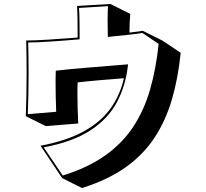

<svg xmlns="http://www.w3.org/2000/svg" viewBox="-20 -853 1040 967"><path d="M184 -119Q316 -144 402 -191.5Q488 -239 536.5 -306.5Q585 -374 604 -459Q540 -454 481.5 -449Q423 -444 371 -438Q370 -422 370 -406.5Q370 -391 370 -375Q370 -343 371 -308Q372 -273 374 -231L210 -218L110 -268Q112 -322 113 -375.5Q114 -429 114 -483Q114 -524 113.5 -565.5Q113 -607 112 -649Q156 -649 225 -653.5Q294 -658 371 -664Q371 -705 370.5 -747.5Q370 -790 368 -823L536 -833L636 -783Q634 -761 633 -737.5Q632 -714 632 -689Q678 -694 699 -698L799 -648L890 -587Q877 -458 845.5 -351Q814 -244 757.5 -158.5Q701 -73 612 -10Q523 53 393 94L293 44ZM697 -687Q676 -683 629 -678Q582 -673 523 -667Q523 -688 522.5 -709.5Q522 -731 522 -751Q522 -772 522.5 -790.5Q523 -809 524 -822L378 -813Q380 -786 380.5 -741.5Q381 -697 381 -655Q301 -648 230.5 -643.5Q160 -639 122 -639Q123 -600 123.5 -561Q124 -522 124 -482Q124 -430 123 -379Q122 -328 120 -278L263 -290Q260 -367 260 -428Q260 -445 260 -462Q260 -479 261 -497Q338 -506 429 -513Q520 -520 625 -529Q614 -424 569.5 -339.5Q525 -255 435.5 -196.5Q346 -138 200 -111L296 31Q422 -8 509 -69.5Q596 -131 651 -214.5Q706 -298 736 -402.5Q766 -507 779 -632Z"/></svg>

Font: Rampart One
Style: Regular
Weight: 400
Designer: Fontworks Inc.
Foundry: Fontworks Inc.
Version: Version 1.100